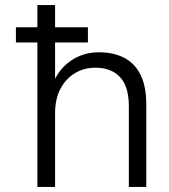

<svg xmlns="http://www.w3.org/2000/svg" viewBox="-20 -740 668 760"><path d="M43 -572V-632H328V-572ZM128 0V-720H198V-428Q224 -478 269.5 -505.5Q315 -533 371 -533Q431 -533 473 -510.5Q515 -488 537 -442.5Q559 -397 559 -328V0H490V-320Q490 -397 455.5 -434.5Q421 -472 357 -472Q312 -472 276 -450Q240 -428 219 -388Q198 -348 198 -292V0Z"/></svg>

Font: DM Sans 10pt Light
Style: Regular
Weight: 300
Version: Version 4.004;gftools[0.9.30]